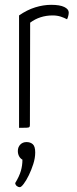

<svg xmlns="http://www.w3.org/2000/svg" viewBox="-20 -530 319 796"><path d="M59 0V-466Q92 -489 126 -499.5Q160 -510 192 -510Q228 -510 246.5 -501Q265 -492 265 -478Q265 -472 263 -464Q261 -456 258 -450Q247 -456 232 -461Q217 -466 198 -466Q172 -466 148.5 -458.5Q125 -451 105 -436L104 -12Q104 -6 102 -3.5Q100 -1 90.5 -0.5Q81 0 59 0ZM62 246Q56 246 50 241.5Q44 237 43 229Q60 201 66.5 178.5Q73 156 73 132Q64 127 59 117.5Q54 108 54 96Q54 80 64 69.5Q74 59 90 59Q106 59 116 68Q126 77 126 102Q126 125 118 150Q110 175 99.5 196.5Q89 218 78.5 232Q68 246 62 246Z"/></svg>

Font: Yanone Kaffeesatz Light
Style: Regular
Weight: 300
Designer: Yanone (Cyrillic: Daniel Pouzeot, Huerta Tipografica, and Cyreal)
Foundry: Yanone
Version: Version 2.003